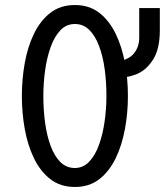

<svg xmlns="http://www.w3.org/2000/svg" viewBox="-20 -732 656 764"><path d="M278 12Q220.5 12 180.5 -19Q140.5 -50 115.2 -102.2Q90 -154.5 78.5 -218.8Q67 -283 67 -350Q67 -417 78.5 -481.2Q90 -545.5 115.2 -597.8Q140.5 -650 180.5 -681Q220.5 -712 278 -712Q335 -712 375 -681Q415 -650 440.2 -597.8Q465.5 -545.5 477.2 -481.2Q489 -417 489 -350Q489 -283 477.2 -218.8Q465.5 -154.5 440.2 -102.2Q415 -50 375 -19Q335 12 278 12ZM278 -63.5Q311 -63.5 335 -88.8Q359 -114 374 -155.8Q389 -197.5 396.2 -248.2Q403.5 -299 403.5 -350Q403.5 -405.5 396.5 -457Q389.5 -508.5 374.2 -549Q359 -589.5 335.2 -613Q311.5 -636.5 278 -636.5Q244 -636.5 220.2 -611.5Q196.5 -586.5 181.5 -544.5Q166.5 -502.5 159.5 -452Q152.5 -401.5 152.5 -350Q152.5 -294.5 159.5 -243.2Q166.5 -192 181.5 -151.5Q196.5 -111 220.2 -87.2Q244 -63.5 278 -63.5ZM430.5 -419V-483.5Q488 -491 511 -517.2Q534 -543.5 534 -582.5V-700H616V-611.5Q616 -572 608.2 -540.8Q600.5 -509.5 583 -486Q557.5 -449.5 519 -435.2Q480.5 -421 430.5 -419Z"/></svg>

Font: Overpass Mono Light
Style: Regular
Weight: 400
Monospace: yes
Version: Version 4.000